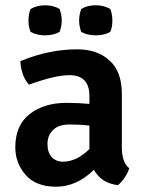

<svg xmlns="http://www.w3.org/2000/svg" viewBox="-20 -694 549 728"><path d="M470 -56Q465 -39 452.5 -20.5Q440 -2 427 8Q365 1 336 -50Q270 14 193 14Q116 14 77 -31Q38 -76 38 -135Q38 -219 92.5 -261.5Q147 -304 232 -304Q278 -304 319 -300V-330Q319 -409 243 -409Q189 -409 90 -373Q61 -404 57 -462Q165 -507 273 -507Q348 -507 395 -465Q442 -423 442 -338V-134Q442 -79 470 -56ZM219 -81Q271 -81 319 -129V-218Q284 -222 243 -222Q202 -222 181 -201Q160 -180 160 -148Q160 -116 176 -98.5Q192 -81 219 -81ZM288 -573Q280 -595 280 -616.5Q280 -638 288 -660Q312 -674 343 -674Q374 -674 398 -660Q406 -641 406 -615.5Q406 -590 398 -573Q375 -560 343 -560Q311 -560 288 -573ZM96 -573Q88 -592 88 -616.5Q88 -641 96 -660Q121 -674 151.5 -674Q182 -674 206 -660Q214 -638 214 -616Q214 -594 206 -573Q183 -560 151 -560Q119 -560 96 -573Z"/></svg>

Font: Signika Negative
Style: Semibold
Weight: 600
Designer: Anna Giedrys
Foundry: Anna Giedrys
Version: Version 1.001